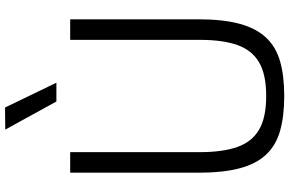

<svg xmlns="http://www.w3.org/2000/svg" viewBox="-214 -929 1154 766"><g transform="rotate(-90 363.0 -546.0)"><path d="M363 11Q283 11 224.5 -5.5Q166 -22 129 -61.5Q92 -101 74.5 -167Q57 -233 57 -332V-843H139V-326Q139 -235 159.5 -176.5Q180 -118 228.5 -89.5Q277 -61 363 -61Q449 -61 497.5 -89.5Q546 -118 566.5 -176.5Q587 -235 587 -326V-843H669V-332Q669 -233 651 -167Q633 -101 596 -61.5Q559 -22 501 -5.5Q443 11 363 11ZM341 -898 229 -1102 317 -1103 416 -898Z"/></g></svg>

Font: Matangi Medium
Style: Regular
Weight: 500
Designer: Prashant Pant
Foundry: The Graphic Ant
Version: Version 3.002